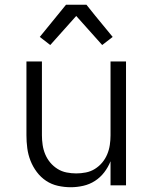

<svg xmlns="http://www.w3.org/2000/svg" viewBox="-20 -778 640 806"><path d="M277 8Q250 8 223 2Q196 -4 173.5 -19Q151 -34 134.5 -56Q118 -78 108 -103.5Q98 -129 94.5 -156Q91 -183 91 -210V-520H156V-210Q156 -190 159 -169.5Q162 -149 170 -130Q178 -111 191 -95.5Q204 -80 221.5 -69Q239 -58 259.5 -54Q280 -50 300 -50Q320 -50 340.5 -54Q361 -58 378.5 -69Q396 -80 409 -95.5Q422 -111 430 -130Q438 -149 441 -169.5Q444 -190 444 -210V-520H509V0H444V-101Q434 -76 417.5 -54.5Q401 -33 378.5 -18.5Q356 -4 329.5 2Q303 8 277 8ZM191 -589 147 -623 257 -758H343L379 -713L453 -623L409 -589L300 -711Z"/></svg>

Font: Iosevka Aile Light
Style: Regular
Weight: 300
Designer: Belleve Invis
Foundry: Belleve Invis
Version: Version 27.3.5; ttfautohint (v1.8.4)